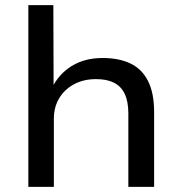

<svg xmlns="http://www.w3.org/2000/svg" viewBox="-20 -725 705 745"><path d="M90 0V-705H187L188 -384H182Q208 -438 258.5 -469Q309 -500 378 -500Q442 -500 486.5 -478.5Q531 -457 554.5 -410.5Q578 -364 578 -290V0H478V-285Q478 -331 464 -360.5Q450 -390 422.5 -404Q395 -418 353 -418Q304 -418 267 -398Q230 -378 209.5 -343.5Q189 -309 189 -265V0Z"/></svg>

Font: Nunito Sans 10pt SemiExpanded Medium
Style: Regular
Weight: 500
Width: 6
Designer: Vernon Adams
Foundry: Vernon Adams
Version: Version 3.101;gftools[0.9.27]